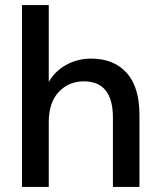

<svg xmlns="http://www.w3.org/2000/svg" viewBox="-20 -740 630 760"><path d="M67 0V-720H173V-416Q198 -459 242.5 -483.5Q287 -508 341 -508Q430 -508 481 -452Q532 -396 532 -285V0H427V-274Q427 -418 312 -418Q252 -418 212.5 -376Q173 -334 173 -256V0Z"/></svg>

Font: Ultramarine Medium
Style: Regular
Weight: 500
Designer: Colophon Foundry, Jonny Pinhorn
Foundry: Colophon Foundry
Version: Version 1.200; ttfautohint (v1.8.3)